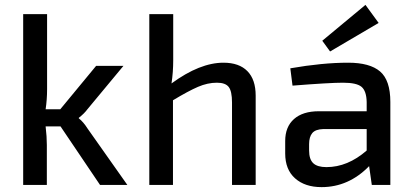

<svg xmlns="http://www.w3.org/2000/svg" viewBox="-20 -758 1691 787"><path d="M228 -240H167Q172 -197 172 -164V0H75V-700H173V-393Q173 -350 167 -310H227L374 -488H486L339 -311Q326 -293 303 -275V-273Q322 -258 339 -231L502 0H390Z M690 -700V-511Q690 -462 683 -416Q799 -501 896 -501Q960 -501 994 -466.5Q1028 -432 1028 -366V0H931V-338Q931 -384 917.5 -401.5Q904 -419 869 -419Q831 -419 791.5 -402Q752 -385 689 -347V0H592V-700Z M1333 -547 1301 -591 1478 -738 1532 -664ZM1179 -407 1170 -478Q1302 -501 1407 -501Q1496 -501 1538 -465Q1580 -429 1580 -340V0H1504L1493 -77Q1409 9 1298 9Q1230 9 1189.5 -27Q1149 -63 1149 -129V-180Q1149 -238 1185 -270Q1221 -302 1287 -302H1483V-340Q1482 -385 1462 -402Q1442 -419 1386 -419Q1331 -419 1179 -407ZM1247 -167V-141Q1247 -105 1264 -89Q1281 -73 1318 -73Q1405 -73 1483 -141V-229H1305Q1273 -228 1260 -212.5Q1247 -197 1247 -167Z"/></svg>

Font: Exo 2.0 Medium
Style: Regular
Weight: 500
Designer: Natanael Gama
Version: Version 1.001;PS 001.001;hotconv 1.0.70;makeotf.lib2.5.58329